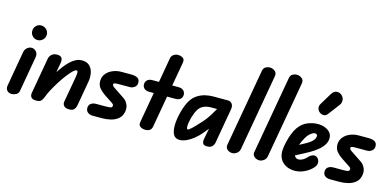

<svg xmlns="http://www.w3.org/2000/svg" viewBox="-85 -1501 4147 2033"><g transform="rotate(15 1989.0 -485.0)"><path d="M96.5 0Q67.5 0 48.2 -20.2Q29 -40.5 34.5 -73.5L102 -459Q107.5 -489.5 129.5 -508.5Q151.5 -527.5 179 -527.5Q207.5 -527.5 229 -503.5Q250.5 -479.5 244 -442.5L176.5 -55.5Q170.5 -25 146 -12.5Q121.5 0 96.5 0ZM137 -702.5Q137 -735 159.5 -758.8Q182 -782.5 215.5 -782.5Q247 -782.5 271.8 -759.8Q296.5 -737 296.5 -702.5Q296.5 -669 272.8 -645.8Q249 -622.5 215.5 -622.5Q184 -622.5 160.5 -645.8Q137 -669 137 -702.5Z M726 0Q688 0 671 -19.8Q654 -39.5 658.5 -66L708.5 -348.5Q712 -369 713.2 -385Q714.5 -401 711.5 -410.2Q708.5 -419.5 699 -419.5Q684 -419.5 657.8 -393.8Q631.5 -368 600 -326.2Q568.5 -284.5 537.8 -235.5Q507 -186.5 482.2 -139.2Q457.5 -92 445 -55.5Q434 -30 420 -15Q406 0 364 0Q326 0 311.8 -19.5Q297.5 -39 302.5 -66L372.5 -464Q374 -473 382.2 -488Q390.5 -503 409 -515.2Q427.5 -527.5 459 -527.5Q495 -527.5 508.2 -508Q521.5 -488.5 516 -455.5L497 -346Q519.5 -381 545.2 -414.8Q571 -448.5 600 -476.2Q629 -504 661 -520.5Q693 -537 728 -537Q782 -537 812 -507.8Q842 -478.5 851 -432.5Q860 -386.5 851 -335L803.5 -63.5Q799 -38.5 783.5 -19.2Q768 0 726 0Z M1093 0H989Q955.5 0 933.5 -16.8Q911.5 -33.5 911.5 -65Q911.5 -98 934.2 -114.2Q957 -130.5 990 -130.5H1093Q1131.5 -130.5 1148 -134.2Q1164.5 -138 1166 -152Q1168.5 -162.5 1164.5 -169.2Q1160.5 -176 1150 -183L1055 -246Q1023.5 -267 995.8 -298.5Q968 -330 969 -381.5Q971.5 -427.5 999.2 -460Q1027 -492.5 1070.2 -510Q1113.5 -527.5 1161.5 -527.5H1269Q1313.5 -527.5 1338.8 -513Q1364 -498.5 1364 -461.5Q1364 -429.5 1340.5 -412Q1317 -394.5 1289.5 -394.5H1161.5Q1137.5 -394.5 1124 -391.2Q1110.5 -388 1110.5 -376.5Q1110.5 -368.5 1115.8 -361.5Q1121 -354.5 1133.5 -346L1255 -265Q1281.5 -247.5 1299.5 -212Q1317.5 -176.5 1309.5 -130.5Q1300 -79 1265.2 -50.5Q1230.5 -22 1184 -11Q1137.5 0 1093 0Z M1563 0Q1533.5 0 1509.5 -14.8Q1485.5 -29.5 1492 -66L1550.5 -399.5H1501Q1464.5 -399.5 1445.2 -417.2Q1426 -435 1426 -462.5Q1426 -490.5 1445.2 -509Q1464.5 -527.5 1501 -527.5H1573L1621 -801.5Q1626 -827 1648 -841.5Q1670 -856 1695 -856Q1726 -856 1748.8 -841.2Q1771.5 -826.5 1764.5 -787.5L1718.5 -527.5H1787.5Q1823.5 -527.5 1842.8 -509Q1862 -490.5 1862 -462.5Q1862 -435 1842.8 -417.2Q1823.5 -399.5 1787.5 -399.5H1696.5L1635.5 -53Q1629.5 -24 1610.5 -12Q1591.5 0 1563 0Z M1940 9.5Q1896.5 9.5 1875 -23.8Q1853.5 -57 1853.5 -128Q1853.5 -158.5 1859.2 -196.8Q1865 -235 1875.5 -275.2Q1886 -315.5 1900.5 -352.2Q1915 -389 1932.5 -416Q1961.5 -459 2000.5 -483.2Q2039.5 -507.5 2083 -517.5Q2126.5 -527.5 2168 -527.5H2328Q2358.5 -527.5 2375.2 -504.8Q2392 -482 2385 -443.5L2317 -55.5Q2314 -38.5 2297.2 -19.2Q2280.5 0 2239 0Q2203 0 2194 -20Q2185 -40 2190 -66L2213 -186Q2209.5 -181.5 2200 -169.8Q2190.5 -158 2181 -146.5Q2171.5 -135 2167.5 -130Q2134.5 -91 2096 -59.2Q2057.5 -27.5 2017.5 -9Q1977.5 9.5 1940 9.5ZM1984.5 -152.5Q1984.5 -148.5 1985.2 -140.5Q1986 -132.5 1988.5 -126Q1991 -119.5 1996 -119.5Q2007 -119.5 2038 -147.8Q2069 -176 2135 -250Q2168.5 -288 2193.5 -328.2Q2218.5 -368.5 2241.5 -409.5H2173.5Q2153 -409.5 2128.8 -404.8Q2104.5 -400 2081.2 -386.2Q2058 -372.5 2040 -345Q2028.5 -326.5 2018.2 -301.5Q2008 -276.5 2000.5 -249.8Q1993 -223 1988.8 -197.8Q1984.5 -172.5 1984.5 -152.5Z M2516 0Q2498.5 0 2480.2 -8Q2462 -16 2451.5 -32.5Q2441 -49 2445.5 -74.5L2595 -922Q2600.5 -953.5 2622.5 -966.2Q2644.5 -979 2669 -979Q2700.5 -979 2725 -959Q2749.5 -939 2743 -903L2595.5 -66Q2589.5 -34 2565 -17Q2540.5 0 2516 0Z M2811.5 0Q2794 0 2775.8 -8Q2757.5 -16 2747 -32.5Q2736.5 -49 2741 -74.5L2890.5 -922Q2896 -953.5 2918 -966.2Q2940 -979 2964.5 -979Q2996 -979 3020.5 -959Q3045 -939 3038.5 -903L2891 -66Q2885 -34 2860.5 -17Q2836 0 2811.5 0Z M3197.5 9.5Q3168.5 9.5 3136.5 -0.2Q3104.5 -10 3077.5 -31.8Q3050.5 -53.5 3035.2 -90Q3020 -126.5 3024.5 -180Q3028 -217.5 3038.8 -263.2Q3049.5 -309 3066.5 -353Q3083.5 -397 3105.5 -428.5Q3146.5 -486.5 3203.5 -509.5Q3260.5 -532.5 3315 -532.5Q3359 -532.5 3394.5 -518.5Q3430 -504.5 3451 -479.5Q3472 -454.5 3472 -420.5Q3472 -377.5 3447.2 -341.2Q3422.5 -305 3386 -276.8Q3349.5 -248.5 3314 -228Q3286 -212.5 3248 -191.8Q3210 -171 3165.5 -149Q3166.5 -145 3169.5 -140Q3172.5 -135 3177 -130Q3182.5 -125 3190.8 -121Q3199 -117 3208.5 -117Q3227 -117 3244 -124Q3261 -131 3275.2 -141.8Q3289.5 -152.5 3298.5 -163Q3322.5 -190.5 3349.5 -198.5Q3376.5 -206.5 3397 -189Q3417.5 -173 3421 -142.8Q3424.5 -112.5 3401 -84Q3396.5 -78 3380.5 -63Q3364.5 -48 3338.5 -31.2Q3312.5 -14.5 3277 -2.5Q3241.5 9.5 3197.5 9.5ZM3179 -268Q3191 -275 3210.5 -285Q3230 -295 3252 -307.5Q3274 -320 3293.5 -335.2Q3313 -350.5 3325.2 -369.2Q3337.5 -388 3337.5 -409.5Q3337.5 -418 3329 -423.8Q3320.5 -429.5 3310 -429.5Q3292 -429.5 3264.8 -408.2Q3237.5 -387 3218.5 -354Q3208 -335.5 3197.2 -313.5Q3186.5 -291.5 3179 -268ZM3309 -650.5Q3286 -664.5 3277.8 -690.8Q3269.5 -717 3286 -744.5L3363 -872Q3387 -912 3419.8 -913.8Q3452.5 -915.5 3475.5 -894Q3499 -873 3501.2 -843Q3503.5 -813 3485 -788.5L3392.5 -666Q3374 -641.5 3352.2 -639.5Q3330.5 -637.5 3309 -650.5Z M3693.5 0H3589.5Q3556 0 3534 -16.8Q3512 -33.5 3512 -65Q3512 -98 3534.8 -114.2Q3557.5 -130.5 3590.5 -130.5H3693.5Q3732 -130.5 3748.5 -134.2Q3765 -138 3766.5 -152Q3769 -162.5 3765 -169.2Q3761 -176 3750.5 -183L3655.5 -246Q3624 -267 3596.2 -298.5Q3568.5 -330 3569.5 -381.5Q3572 -427.5 3599.8 -460Q3627.5 -492.5 3670.8 -510Q3714 -527.5 3762 -527.5H3869.5Q3914 -527.5 3939.2 -513Q3964.5 -498.5 3964.5 -461.5Q3964.5 -429.5 3941 -412Q3917.5 -394.5 3890 -394.5H3762Q3738 -394.5 3724.5 -391.2Q3711 -388 3711 -376.5Q3711 -368.5 3716.2 -361.5Q3721.5 -354.5 3734 -346L3855.5 -265Q3882 -247.5 3900 -212Q3918 -176.5 3910 -130.5Q3900.5 -79 3865.8 -50.5Q3831 -22 3784.5 -11Q3738 0 3693.5 0Z"/></g></svg>

Font: Edu QLD Hand
Style: Regular
Weight: 400
Designer: Tina and Corey Anderson, Eben Sorkin
Foundry: Sorkin Type Co.
Version: Version 2.000